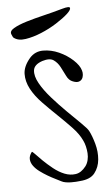

<svg xmlns="http://www.w3.org/2000/svg" viewBox="-53 -752 467 801"><g transform="rotate(-5 181.0 -351.5)"><path d="M171.9 4.9Q163.1 0 147.9 -7.3Q132.8 -14.6 116.2 -24.4Q99.6 -34.2 84.5 -45.4Q69.3 -56.6 59.6 -69.8Q49.8 -83 48.8 -97.7Q47.9 -112.3 59.6 -127.9Q61.5 -129.9 72.8 -117.7Q84 -105.5 101.6 -88.4Q119.1 -71.3 141.6 -53.2Q164.1 -35.2 187.5 -25.9Q210.9 -16.6 234.4 -20Q257.8 -23.4 277.3 -48.8Q285.2 -59.6 288.6 -73.7Q292 -87.9 291 -102.5Q290 -117.2 286.6 -131.3Q283.2 -145.5 277.3 -157.2Q264.6 -184.6 237.8 -212.9Q210.9 -241.2 180.2 -270.5Q149.4 -299.8 120.1 -330.1Q90.8 -360.4 74.2 -391.6Q57.6 -422.9 58.1 -454.6Q58.6 -486.3 86.9 -519.5Q109.4 -544.9 143.1 -544.9Q176.8 -544.9 209.5 -530.3Q242.2 -515.6 267.1 -492.7Q292 -469.7 297.9 -448.2Q300.8 -439.5 299.8 -429.2Q298.8 -418.9 293.9 -412.1Q289.1 -405.3 279.8 -402.8Q270.5 -400.4 255.9 -406.2Q239.3 -412.1 230 -431.6Q220.7 -451.2 210.4 -470.2Q200.2 -489.3 184.1 -500.5Q168 -511.7 136.7 -502Q101.6 -490.2 98.6 -466.3Q95.7 -442.4 112.8 -411.6Q129.9 -380.9 159.7 -347.2Q189.5 -313.5 220.2 -283.2Q251 -252.9 275.4 -229Q299.8 -205.1 305.7 -194.3Q317.4 -171.9 326.7 -138.2Q335.9 -104.5 333 -72.3Q330.1 -40 311.5 -16.1Q293 7.8 249 10.7Q243.2 11.7 232.9 12.2Q222.7 12.7 211.9 12.7Q201.2 12.7 189.9 10.7Q178.7 8.8 171.9 4.9ZM25.4 -609.4Q23.4 -610.4 21 -616.2Q18.6 -622.1 17.6 -624Q11.7 -637.7 31.7 -649.4Q51.8 -661.1 85.4 -671.4Q119.1 -681.6 160.2 -691.4Q201.2 -701.2 238.3 -711.9Q269.5 -720.7 271 -712.4Q272.5 -704.1 254.9 -688Q237.3 -671.9 206.5 -652.3Q175.8 -632.8 141.6 -618.7Q107.4 -604.5 75.7 -599.6Q43.9 -594.7 25.4 -609.4Z"/></g></svg>

Font: Give You Glory
Style: Regular
Weight: 400
Designer: Kimberly Geswein
Foundry: Kimberly Geswein
Version: Version 1.002